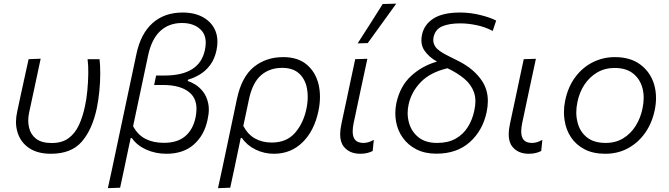

<svg xmlns="http://www.w3.org/2000/svg" viewBox="-20 -812 3581 1027"><path d="M252.5 10.5Q181.5 10.5 136.5 -19.5Q91.5 -49.5 75 -100.5Q65.5 -128.5 65.5 -160Q65.5 -186.5 72 -215Q81 -255 88 -290Q100.5 -347 111 -395.5Q121.5 -444 133 -495.5L197.5 -498Q179 -410.5 163 -336Q147 -261.5 136 -211Q131 -188.5 131 -167.5Q131 -147.5 135.5 -129.5Q144 -92 173.5 -69.5Q203 -47 256.5 -47Q312 -47 347 -73Q382 -99 402.5 -143.8Q423 -188.5 434.5 -244Q442.5 -280 447 -325.8Q451.5 -371.5 452.2 -416.2Q453 -461 448.5 -495.5H512.5Q516.5 -460.5 516.2 -415.5Q516 -370.5 511.2 -323Q506.5 -275.5 498 -234Q473.5 -118.5 417.2 -54Q361 10.5 252.5 10.5Z M557 194.5Q569 139 580.5 86.5Q591.5 33.5 604.5 -27L709.5 -522Q732.5 -632 796 -688.5Q859.5 -745 957 -745Q1021 -745 1066.2 -719.8Q1111.5 -694.5 1131.5 -649Q1143 -621.5 1143 -589Q1143 -567 1138 -543Q1128 -496 1104.2 -464.2Q1080.5 -432.5 1049.2 -413.8Q1018 -395 986 -386L984 -378.5Q1002 -373.5 1024.5 -359.8Q1047 -346 1066.2 -321.5Q1085.5 -297 1093.5 -260Q1097 -244.5 1097 -227Q1097 -201 1090 -170.5Q1073 -89 1017 -39.2Q961 10.5 870 10.5Q811.5 10.5 761.8 -12Q712 -34.5 685.5 -73.5H679L668.5 -25Q656 33.5 645.5 85Q634.5 136.5 622.5 192ZM856.5 -48Q929 -48 970.8 -83.5Q1012.5 -119 1026 -183.5Q1031 -208 1031 -229.5Q1031 -283.5 997 -314.5Q949.5 -357.5 850.5 -357.5H804.5L815 -408H860.5Q1047.5 -408 1076 -544.5Q1080.5 -565.5 1080.5 -583Q1080.5 -626.5 1054.5 -652.5Q1018 -689 953.5 -689Q883.5 -689 837 -645.8Q790.5 -602.5 772 -514.5L692 -137Q716.5 -90.5 758.2 -69.2Q800 -48 856.5 -48Z M1146 194.5Q1158 139.5 1169.5 86.5Q1180.5 33.5 1193.5 -27L1247.5 -283.5Q1272.5 -401 1337.8 -453.8Q1403 -506.5 1494.5 -506.5Q1573.5 -506.5 1620.8 -466.5Q1668 -426.5 1684 -361Q1691.5 -329 1691.5 -294Q1691.5 -258 1683.5 -219Q1661.5 -113 1598.8 -51.2Q1536 10.5 1445.5 10.5Q1393 10.5 1347 -12Q1301 -34.5 1274.5 -73.5H1267.5L1257.5 -25Q1245 33.5 1234.5 85Q1223.5 136.5 1211.5 192ZM1433.5 -49.5Q1512.5 -49.5 1557.5 -100.8Q1602.5 -152 1619 -229.5Q1626 -263.5 1626 -294.5Q1626 -317.5 1622 -339Q1612.5 -389 1579.8 -419Q1547 -449 1489.5 -449Q1421 -449 1375.2 -408.5Q1329.5 -368 1311 -277.5L1281.5 -138.5Q1306 -92 1344.8 -70.8Q1383.5 -49.5 1433.5 -49.5Z M1907 10.5Q1849.5 10.5 1819 -27.5Q1799.5 -51.5 1799.5 -93.5Q1799.5 -117.5 1806 -148Q1814 -186.5 1820 -214Q1826 -241.5 1832.5 -272Q1846 -335.5 1857 -388Q1868 -440 1880 -495.5L1945 -497.5Q1925.5 -407 1909 -330Q1892.5 -253 1881.5 -200L1871.5 -153Q1866.5 -128.5 1866.5 -110Q1866.5 -88.5 1873 -74.5Q1885 -47.5 1925.5 -47.5Q1950.5 -47.5 1979.5 -64L1973.5 -4.5Q1961.5 2 1945 6.2Q1928.5 10.5 1907 10.5ZM1893 -580Q1927.5 -633.5 1961 -686Q1994 -738.5 2027 -790.5L2099.5 -792.5Q2061 -739 2023 -686.5L1947 -581.5Z M2314.5 10Q2252.5 10 2207.5 -13Q2162.5 -36 2134.8 -74.8Q2107 -113.5 2098.5 -161.5Q2094.5 -183.5 2094.5 -206.5Q2094.5 -233 2100 -260Q2120 -352 2179.5 -406.2Q2239 -460.5 2317.5 -482.5Q2274.5 -506.5 2250.5 -541.5Q2234 -565 2234 -596.5Q2234 -611 2237.5 -627Q2249.5 -682 2299.5 -713.5Q2349.5 -745 2441.5 -745Q2495.5 -745 2549.8 -731.5Q2604 -718 2634 -702L2615.5 -646.5Q2573.5 -668.5 2527.5 -677.8Q2481.5 -687 2442 -687Q2382.5 -687 2345.5 -671.2Q2308.5 -655.5 2299 -613Q2297.5 -605.5 2297.5 -598Q2297.5 -579.5 2308.5 -562.5Q2324 -539 2378.5 -512.5L2431.5 -486Q2518 -442.5 2561 -375Q2589.5 -329.5 2589.5 -271.5Q2589.5 -243.5 2583 -212.5Q2562 -113.5 2493 -51.8Q2424 10 2314.5 10ZM2165.5 -252.5Q2160.5 -230 2160.5 -207.5Q2160.5 -181.5 2167.5 -156Q2180.5 -108.5 2218 -78Q2255.5 -47.5 2318 -47.5Q2376.5 -47.5 2417 -70.2Q2457.5 -93 2482.2 -132.2Q2507 -171.5 2517 -220.5Q2523 -247 2523 -270Q2523 -296.5 2515 -319Q2500 -360.5 2463.2 -391.2Q2426.5 -422 2373.5 -447Q2281 -425 2230.5 -372.5Q2180 -320 2165.5 -252.5Z M2808.5 10.5Q2751 10.5 2720.5 -27.5Q2701 -51.5 2701 -93.5Q2701 -117.5 2707.5 -148Q2715.5 -186.5 2721.5 -214Q2727.5 -241.5 2734 -272Q2747.5 -335.5 2758.5 -388Q2769.5 -440 2781.5 -495.5L2846.5 -497.5Q2827 -407 2810.5 -330Q2794 -253 2783 -200L2773 -153Q2768 -128.5 2768 -110Q2768 -88.5 2774.5 -74.5Q2786.5 -47.5 2827 -47.5Q2852 -47.5 2881 -64L2875 -4.5Q2863 2 2846.5 6.2Q2830 10.5 2808.5 10.5Z M3217.5 10.5Q3153 10.5 3107.2 -13.2Q3061.5 -37 3034.5 -77.2Q3007.5 -117.5 3000 -168.5Q2996.5 -190 2996.5 -212Q2996.5 -242.5 3003 -274Q3018.5 -348 3057.5 -400Q3096.5 -452 3151.2 -479.2Q3206 -506.5 3268.5 -506.5Q3352.5 -506.5 3405.5 -466.5Q3458.5 -426.5 3478.5 -362Q3489 -326.5 3489 -287.5Q3489 -256 3482 -222.5Q3467.5 -153 3430.5 -100.8Q3393.5 -48.5 3339.2 -19Q3285 10.5 3217.5 10.5ZM3220 -47.5Q3273 -47.5 3313.5 -72.2Q3354 -97 3380 -138.5Q3406 -180 3416.5 -230.5Q3423 -261 3423 -288.5Q3423 -316 3416.5 -340.5Q3403.5 -389.5 3366.2 -419Q3329 -448.5 3268 -448.5Q3215.5 -448.5 3174.5 -424.5Q3133.5 -400.5 3106.2 -359.2Q3079 -318 3068.5 -265.5Q3062.5 -237.5 3062.5 -211Q3062.5 -184 3069 -158.5Q3081 -108.5 3118.5 -78Q3156 -47.5 3220 -47.5Z"/></svg>

Font: Heraclito Light
Style: Italic
Weight: 300
Italic angle: -12°
Designer: Kostas Bartsokas (font) & Cristiano Sobral (main changes)
Foundry: Kostas Bartsokas (font) & Cristiano Sobral (main changes)
Version: Version 1.00;July 8, 2020;FontCreator 13.0.0.2655 64-bit